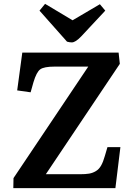

<svg xmlns="http://www.w3.org/2000/svg" viewBox="-20 -972 663 992"><path d="M184.1 -917 212.9 -952.1 355 -867.2 496.1 -950.2 523.9 -917 399.9 -784.2Q370.1 -752.9 351.1 -752.9Q339.8 -752.9 326.2 -756.8ZM599.1 -642.1 216.8 -71.8H392.1Q422.4 -71.8 440.7 -75Q459 -78.1 475.3 -87.9Q491.7 -97.7 502.4 -116.7Q513.2 -135.7 522 -167L535.2 -211.9H602.1L576.2 0H48.8L49.8 -51.8L436 -627.9H262.2Q207.5 -627.9 188 -613.8Q168.5 -599.6 152.8 -546.9L138.2 -495.1L68.8 -504.9L95.2 -700.2H592.8Z"/></svg>

Font: Literata Book
Style: Bold Italic
Weight: 700
Italic angle: -3°
Designer: Latin by Veronika Burian and Jose Scaglione. Greek by Irene Vlachou. Cyrillic by Vera Evstafieva
Foundry: TypeTogether
Version: Version 1.003;PS 001.003;hotconv 1.0.88;makeotf.lib2.5.64775